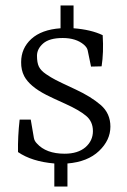

<svg xmlns="http://www.w3.org/2000/svg" viewBox="-20 -596 456 692"><path d="M377.9 -139.6Q377.9 -90.8 336.9 -51.8Q295.9 -12.7 223.1 -6.8V76.2H175.8V-6.8Q94.7 -13.7 44.9 -47.9Q43.9 -104 50.8 -165H90.8L102.1 -99.1Q104 -87.9 112.8 -79.1Q146 -42 212.9 -42Q260.7 -42 288.1 -65.4Q314.9 -88.9 314.9 -123.5Q314.9 -158.2 290 -178.7Q265.6 -199.2 215.8 -221.7Q166 -244.1 147 -253.9Q86.9 -284.7 67.4 -321.3Q55.7 -343.8 56.2 -372.1Q56.2 -421.9 92.8 -455.6Q129.9 -489.3 198.2 -494.1V-576.2H245.1V-494.1Q308.1 -489.3 350.1 -469.2Q354 -406.2 346.2 -356.9L308.1 -356L295.9 -415Q293.9 -424.8 282.2 -435.1Q253.9 -459 206.1 -459Q158.2 -459 135.7 -439.5Q113.3 -419.9 113.3 -395Q113.3 -370.1 120.1 -356Q127 -341.8 145.5 -329.1Q164.1 -316.4 181.2 -307.6Q198.2 -298.8 252.9 -273.4Q307.6 -248 342.8 -217.8Q377.9 -187.5 377.9 -139.6Z"/></svg>

Font: Yrsa-Light
Style: Regular
Weight: 300
Designer: Anna Giedrys (Yrsa+Rasa design), David Brezina (Yrsa art-direction, Rasa art-direction, design)
Foundry: Rosetta Type Foundry
Version: Version 1.001;PS 1.1;hotconv 1.0.88;makeotf.lib2.5.647800